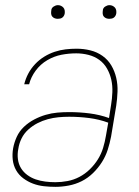

<svg xmlns="http://www.w3.org/2000/svg" viewBox="-20 -717 540 745"><path d="M195 8Q172 8 150 5.5Q128 3 108 -4.5Q88 -12 70.5 -25Q53 -38 42.5 -56.5Q32 -75 29.5 -97Q27 -119 31 -142Q35 -164 45 -186Q55 -208 73 -225Q91 -242 113 -253.5Q135 -265 157.5 -271.5Q180 -278 202.5 -280Q225 -282 248 -282Q288 -282 327.5 -277Q367 -272 403 -259L411 -310Q415 -334 416 -359Q417 -384 412 -407Q407 -430 395.5 -450.5Q384 -471 365.5 -484.5Q347 -498 323.5 -504Q300 -510 276 -510Q247 -510 218.5 -504.5Q190 -499 163.5 -483.5Q137 -468 118.5 -443Q100 -418 93 -390H74Q79 -411 89.5 -431Q100 -451 116 -468Q132 -485 151.5 -497Q171 -509 192 -516Q213 -523 234.5 -525.5Q256 -528 277 -528Q305 -528 331 -521.5Q357 -515 378 -500Q399 -485 412 -463Q425 -441 431 -415Q437 -389 436 -361.5Q435 -334 431 -307L411 -187Q406 -161 398 -136Q390 -111 375.5 -88Q361 -65 341 -45.5Q321 -26 297 -14Q273 -2 246.5 3Q220 8 195 8ZM195 -10Q218 -10 242 -14.5Q266 -19 288 -30.5Q310 -42 328.5 -60Q347 -78 360 -99Q373 -120 380 -143Q387 -166 391 -190L400 -241Q365 -254 326 -259Q287 -264 248 -264Q227 -264 206.5 -262Q186 -260 165.5 -254.5Q145 -249 125.5 -239Q106 -229 89.5 -214Q73 -199 63.5 -179.5Q54 -160 51 -139Q47 -119 49.5 -99.5Q52 -80 61.5 -64.5Q71 -49 86 -38Q101 -27 118.5 -21Q136 -15 155.5 -12.5Q175 -10 195 -10ZM404 -644Q398 -644 392.5 -646Q387 -648 383 -652.5Q379 -657 378.5 -663.5Q378 -670 379 -676Q379 -681 381.5 -685Q384 -689 388 -691.5Q392 -694 396 -695.5Q400 -697 405 -697Q411 -697 416.5 -694.5Q422 -692 426 -687.5Q430 -683 431 -676.5Q432 -670 431 -664Q430 -659 427.5 -655Q425 -651 421.5 -648.5Q418 -646 413.5 -645Q409 -644 404 -644ZM204 -644Q198 -644 192.5 -646Q187 -648 183 -652.5Q179 -657 178.5 -663.5Q178 -670 179 -676Q179 -681 181.5 -685Q184 -689 188 -691.5Q192 -694 196 -695.5Q200 -697 205 -697Q211 -697 216.5 -694.5Q222 -692 226 -687.5Q230 -683 231 -676.5Q232 -670 231 -664Q230 -659 227.5 -655Q225 -651 221.5 -648.5Q218 -646 213.5 -645Q209 -644 204 -644Z"/></svg>

Font: Iosevka Term Curly Thin
Style: Italic
Weight: 100
Italic angle: -9°
Designer: Belleve Invis
Foundry: Belleve Invis
Version: Version 32.3.0